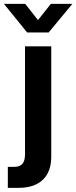

<svg xmlns="http://www.w3.org/2000/svg" viewBox="-74 -751 387 976"><path d="M53.2 -515.6H186.5V47.9Q186.5 96.2 167.7 131.3Q148.9 166.5 111.8 185.3Q74.7 204.1 20 204.1H-34.2V97.2H-2Q26.9 97.2 40 81.8Q53.2 66.4 53.2 32.7ZM54.2 -731.4 119.1 -648.9 184.6 -731.4H293.5V-731L173.3 -585.9H64L-53.7 -731V-731.4Z"/></svg>

Font: Inter Cardless Display
Style: Bold
Weight: 700
Designer: Rasmus Andersson
Foundry: rsms
Version: Version 4.001;git-9221beed3